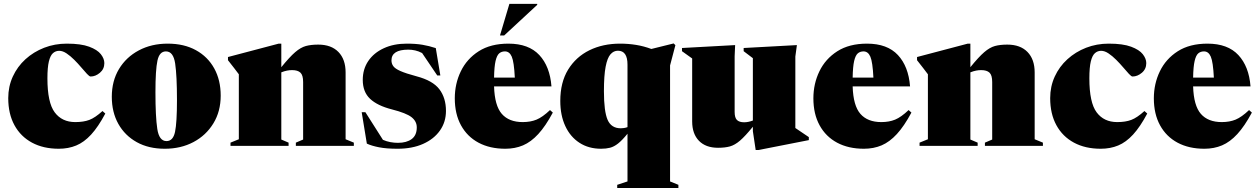

<svg xmlns="http://www.w3.org/2000/svg" viewBox="-20 -752 6490 990"><path d="M324.5 -527Q397.5 -527 439.8 -511.2Q482 -495.5 500 -472.5Q518 -449.5 518 -426.5Q518 -396 495.2 -376.8Q472.5 -357.5 447 -357.5Q441 -357.5 428.5 -371Q416 -384.5 399.2 -404.2Q382.5 -424 363 -443.5Q343.5 -463 323.5 -476.5Q303.5 -490 285 -490Q267 -490 253.2 -478Q239.5 -466 232 -435.2Q224.5 -404.5 224.5 -348Q224.5 -223 262 -172.8Q299.5 -122.5 368 -122.5Q411 -122.5 440.8 -133.8Q470.5 -145 508.5 -179.5L523 -166.5Q486.5 -98 450 -58.2Q413.5 -18.5 373 -1.8Q332.5 15 283 15Q203.5 15 145 -16.5Q86.5 -48 54.5 -106.5Q22.5 -165 22.5 -246Q22.5 -306 46 -357.2Q69.5 -408.5 111.2 -446.5Q153 -484.5 207.8 -505.8Q262.5 -527 324.5 -527Z M829.5 15Q746.5 15 685.2 -19Q624 -53 590.2 -113.2Q556.5 -173.5 556.5 -253Q556.5 -334.5 593.5 -396Q630.5 -457.5 695.8 -492.2Q761 -527 844.5 -527Q929 -527 990.2 -493.2Q1051.5 -459.5 1084.8 -399Q1118 -338.5 1118 -259Q1118 -177.5 1080.2 -115.8Q1042.5 -54 977.5 -19.5Q912.5 15 829.5 15ZM838.5 -24.5Q872.5 -24.5 882.5 -72Q892.5 -119.5 892.5 -235.5Q892.5 -361.5 883.2 -424.2Q874 -487 835.5 -487Q802 -487 791.8 -439.5Q781.5 -392 781.5 -276.5Q781.5 -150.5 791 -87.5Q800.5 -24.5 838.5 -24.5Z M1505.5 -16.5 1543 -32.5V-329Q1543 -364.5 1529 -377.5Q1515 -390.5 1486 -390.5Q1473.5 -390.5 1460.2 -388Q1447 -385.5 1430.5 -379V-32.5L1468 -16.5V0H1168.5V-16.5L1211.5 -34V-369Q1203 -380.5 1187.2 -401Q1171.5 -421.5 1155.5 -441.5V-458L1417 -527H1430.5V-405.5Q1473 -458 1501.8 -482.8Q1530.5 -507.5 1557.2 -514.8Q1584 -522 1621 -522Q1688 -522 1725 -484Q1762 -446 1762 -378.5V-34L1804.5 -16.5V0H1505.5Z M2077.5 -527Q2124 -527 2158 -521.2Q2192 -515.5 2227 -504L2250.5 -363H2234.5L2156.5 -478.5Q2138.5 -488 2120.8 -492Q2103 -496 2085.5 -496Q1998.5 -496 1998.5 -440.5Q1998.5 -424 2007.8 -411Q2017 -398 2044.5 -385.8Q2072 -373.5 2128 -358.5Q2211.5 -336.5 2245.5 -291.8Q2279.5 -247 2279.5 -180Q2279.5 -123 2248.5 -79Q2217.5 -35 2161.5 -10Q2105.5 15 2029.5 15Q1973 15 1934.5 7.5Q1896 0 1871.5 -11.5L1845 -173.5H1864L1954.5 -31Q1972.5 -23 1992.5 -19.2Q2012.5 -15.5 2032 -15.5Q2076.5 -15.5 2102.8 -35Q2129 -54.5 2129 -95Q2129 -126.5 2102 -147.8Q2075 -169 2000.5 -188Q1926 -207 1888.2 -242.5Q1850.5 -278 1850.5 -340Q1850.5 -395.5 1879 -437.5Q1907.5 -479.5 1958.8 -503.2Q2010 -527 2077.5 -527Z M2601.5 -527Q2706 -527 2760.8 -468.2Q2815.5 -409.5 2823.5 -306.5H2527.5Q2530.5 -207 2567.5 -164.8Q2604.5 -122.5 2675.5 -122.5Q2715.5 -122.5 2746.5 -135.2Q2777.5 -148 2816 -184.5L2830.5 -171.5Q2793 -101.5 2755.5 -60.8Q2718 -20 2676.8 -2.5Q2635.5 15 2585.5 15Q2506 15 2447.5 -16.2Q2389 -47.5 2357 -106Q2325 -164.5 2325 -245Q2325 -320 2356 -384.2Q2387 -448.5 2448.5 -487.8Q2510 -527 2601.5 -527ZM2583.5 -487Q2566 -487 2554 -476.8Q2542 -466.5 2535.2 -437.5Q2528.5 -408.5 2527.5 -352H2634.5Q2630.5 -432.5 2618.8 -459.8Q2607 -487 2583.5 -487ZM2558 -569 2606.5 -732H2750V-727L2579.5 -569Z M3478 201V217.5H3162.5V201L3215.5 183.5V-62.5Q3188 -28.5 3167 -12Q3146 4.5 3125.5 9.8Q3105 15 3079.5 15Q3015 15 2967.8 -15.8Q2920.5 -46.5 2894.8 -102Q2869 -157.5 2869 -231.5Q2869 -327 2909.2 -392.8Q2949.5 -458.5 3019 -492.8Q3088.5 -527 3177.5 -527Q3219.5 -527 3259.8 -520.5Q3300 -514 3338.5 -499.5L3453.5 -528L3462.5 -519L3435 -414.5V183.5ZM3094 -282Q3094 -177.5 3113 -134Q3132 -90.5 3181 -90.5Q3187.5 -90.5 3196.8 -91.8Q3206 -93 3215.5 -96.5V-419Q3215.5 -490.5 3166 -490.5Q3144 -490.5 3127.8 -472Q3111.5 -453.5 3102.8 -408Q3094 -362.5 3094 -282Z M3768 -175Q3768 -144.5 3780.2 -133Q3792.5 -121.5 3817 -121.5Q3838 -121.5 3862 -130.5V-452L3814.5 -488V-504.5L4089 -519.5L4081 -460.5V-92L4150.5 -45V-29.5L3891 21.5H3876.5L3862 -75.5V-98.5Q3822.5 -50 3795.8 -27Q3769 -4 3743.5 3Q3718 10 3682.5 10Q3619 10 3584 -26Q3549 -62 3549 -126V-450.5L3496.5 -488V-504.5L3770.5 -519.5L3768 -462Z M4450.5 -527Q4555 -527 4609.8 -468.2Q4664.5 -409.5 4672.5 -306.5H4376.5Q4379.5 -207 4416.5 -164.8Q4453.5 -122.5 4524.5 -122.5Q4564.5 -122.5 4595.5 -135.2Q4626.5 -148 4665 -184.5L4679.5 -171.5Q4642 -101.5 4604.5 -60.8Q4567 -20 4525.8 -2.5Q4484.5 15 4434.5 15Q4355 15 4296.5 -16.2Q4238 -47.5 4206 -106Q4174 -164.5 4174 -245Q4174 -320 4205 -384.2Q4236 -448.5 4297.5 -487.8Q4359 -527 4450.5 -527ZM4432.5 -487Q4415 -487 4403 -476.8Q4391 -466.5 4384.2 -437.5Q4377.5 -408.5 4376.5 -352H4483.5Q4479.5 -432.5 4467.8 -459.8Q4456 -487 4432.5 -487Z M5058.5 -16.5 5096 -32.5V-329Q5096 -364.5 5082 -377.5Q5068 -390.5 5039 -390.5Q5026.5 -390.5 5013.2 -388Q5000 -385.5 4983.5 -379V-32.5L5021 -16.5V0H4721.5V-16.5L4764.5 -34V-369Q4756 -380.5 4740.2 -401Q4724.5 -421.5 4708.5 -441.5V-458L4970 -527H4983.5V-405.5Q5026 -458 5054.8 -482.8Q5083.5 -507.5 5110.2 -514.8Q5137 -522 5174 -522Q5241 -522 5278 -484Q5315 -446 5315 -378.5V-34L5357.5 -16.5V0H5058.5Z M5697 -527Q5770 -527 5812.2 -511.2Q5854.5 -495.5 5872.5 -472.5Q5890.5 -449.5 5890.5 -426.5Q5890.5 -396 5867.8 -376.8Q5845 -357.5 5819.5 -357.5Q5813.5 -357.5 5801 -371Q5788.5 -384.5 5771.8 -404.2Q5755 -424 5735.5 -443.5Q5716 -463 5696 -476.5Q5676 -490 5657.5 -490Q5639.5 -490 5625.8 -478Q5612 -466 5604.5 -435.2Q5597 -404.5 5597 -348Q5597 -223 5634.5 -172.8Q5672 -122.5 5740.5 -122.5Q5783.5 -122.5 5813.2 -133.8Q5843 -145 5881 -179.5L5895.5 -166.5Q5859 -98 5822.5 -58.2Q5786 -18.5 5745.5 -1.8Q5705 15 5655.5 15Q5576 15 5517.5 -16.5Q5459 -48 5427 -106.5Q5395 -165 5395 -246Q5395 -306 5418.5 -357.2Q5442 -408.5 5483.8 -446.5Q5525.5 -484.5 5580.2 -505.8Q5635 -527 5697 -527Z M6206 -527Q6310.5 -527 6365.2 -468.2Q6420 -409.5 6428 -306.5H6132Q6135 -207 6172 -164.8Q6209 -122.5 6280 -122.5Q6320 -122.5 6351 -135.2Q6382 -148 6420.5 -184.5L6435 -171.5Q6397.5 -101.5 6360 -60.8Q6322.5 -20 6281.2 -2.5Q6240 15 6190 15Q6110.5 15 6052 -16.2Q5993.5 -47.5 5961.5 -106Q5929.5 -164.5 5929.5 -245Q5929.5 -320 5960.5 -384.2Q5991.5 -448.5 6053 -487.8Q6114.5 -527 6206 -527ZM6188 -487Q6170.5 -487 6158.5 -476.8Q6146.5 -466.5 6139.8 -437.5Q6133 -408.5 6132 -352H6239Q6235 -432.5 6223.2 -459.8Q6211.5 -487 6188 -487Z"/></svg>

Font: Newsreader Display ExtraBold
Style: Regular
Weight: 800
Designer: Hugues Gentile
Foundry: Production Type
Version: Version 1.001